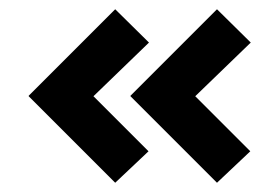

<svg xmlns="http://www.w3.org/2000/svg" viewBox="-20 -475 563 415"><path d="M301 -148 182 -267 302 -383 229 -455 42 -268V-267L229 -80ZM521 -148 402 -267 522 -383 449 -455 262 -268V-267L449 -80Z"/></svg>

Font: Advent Pro
Style: Bold
Weight: 700
Designer: Andreas Kalpakidis
Foundry: Andreas Kalpakidis
Version: Version 2.002 2008